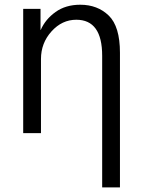

<svg xmlns="http://www.w3.org/2000/svg" viewBox="-20 -563 611 812"><path d="M78.1 0V-525.4H151.4V-436.5H152.3Q171.9 -481.4 214.8 -512.2Q257.8 -543 319.3 -543Q392.6 -543 439.9 -497.1Q487.3 -451.2 487.3 -339.8V229.5H412.1V-327.1Q412.1 -479.5 302.7 -479.5Q242.2 -479.5 197.8 -430.2Q153.3 -380.9 153.3 -313.5V0Z"/></svg>

Font: Batunionen A1
Style: Regular
Weight: 400
Designer: HanYang I&C Co.,Ltd.
Foundry: HanYang I&C Co.,Ltd.
Version: Version 2.50; ttfautohint (v1.6)